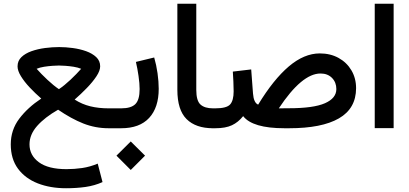

<svg xmlns="http://www.w3.org/2000/svg" viewBox="-20 -692 2207 1036"><path d="M202.6 -160.2Q169.4 -189 140.1 -220.2Q110.8 -251.5 92.8 -281Q74.7 -310.5 74.7 -334Q74.7 -363.8 95.5 -383.8Q116.2 -403.8 149.9 -415.8Q183.6 -427.7 222.9 -432.9Q262.2 -438 299.3 -438Q334 -438 372.6 -432.9Q411.1 -427.7 444.6 -415.8Q478 -403.8 499.3 -383.8Q520.5 -363.8 520.5 -334Q520.5 -310.5 500.2 -280Q480 -249.5 448.2 -216.8Q416.5 -184.1 382.8 -154.8Q422.4 -129.4 467.3 -118.4Q512.2 -107.4 565.9 -107.4H595.2V0H565.9Q494.6 0 429.7 -25.6Q364.7 -51.3 293.5 -100.1Q221.7 -59.1 180.4 -12.5Q139.2 34.2 139.2 86.9Q139.2 146 189.7 183.3Q240.2 220.7 338.9 220.7Q381.3 220.7 423.3 214.6Q465.3 208.5 507.3 190.9L533.2 290.5Q490.7 309.6 441.9 316.7Q393.1 323.7 336.4 323.7Q251.5 323.7 183.8 297.4Q116.2 271 77.1 218.3Q38.1 165.5 38.1 86.9Q38.1 9.3 83.7 -51.3Q129.4 -111.8 202.6 -160.2ZM297.9 -338.4Q285.2 -338.4 263.4 -336.9Q241.7 -335.4 218.3 -331.8Q194.8 -328.1 177.7 -320.8Q201.7 -293.5 235.6 -261.7Q269.5 -230 297.9 -210.9Q326.7 -230 360.4 -261.7Q394 -293.5 418 -320.8Q400.4 -328.1 377.2 -331.8Q354 -335.4 332.3 -336.9Q310.5 -338.4 297.9 -338.4Z M836.4 -212.9Q836.4 -111.8 784.9 -55.9Q733.4 0 633.8 0H575.7V-107.4H633.8Q687.5 -107.4 710.4 -130.4Q733.4 -153.3 733.4 -211.4Q733.4 -241.2 727.5 -282Q721.7 -322.8 713.4 -357.9L812 -381.8Q823.7 -341.8 830.1 -296.6Q836.4 -251.5 836.4 -212.9ZM608.4 147.9 685.5 71.3 762.7 147.9 685.5 225.1Z M1141.6 0H1129.4Q1036.6 0 986.8 -49.3Q937 -98.6 937 -207.5V-671.9H1039.1V-207Q1039.1 -148.4 1061.8 -127.9Q1084.5 -107.4 1129.4 -107.4H1141.6Z M1373 -127.4Q1455.6 -263.2 1538.3 -333.5Q1621.1 -403.8 1705.6 -403.8Q1762.7 -403.8 1806.9 -379.4Q1851.1 -355 1876.2 -312.5Q1901.4 -270 1901.4 -215.8Q1900.9 -106.4 1808.6 -53.2Q1716.3 0 1540 0H1515.1Q1342.8 0 1292 -65.4Q1265.6 -32.2 1231.2 -16.1Q1196.8 0 1141.6 0H1122.1L1122.6 -107.4H1141.6Q1203.1 -107.4 1221.9 -128.7Q1240.7 -149.9 1240.7 -199.2Q1240.7 -223.1 1239.3 -252Q1237.8 -280.8 1236.3 -305.7L1335.4 -317.4L1345.2 -187Q1349.1 -137.2 1373 -127.4ZM1538.1 -107.9Q1671.9 -107.9 1733.4 -135Q1794.9 -162.1 1794.9 -211.4Q1794.9 -247.6 1771.5 -271.5Q1748 -295.4 1709.5 -295.4Q1608.9 -295.4 1484.4 -107.4Z M2002 -671.9H2104V-0.5H2002Z"/></svg>

Font: Vazir Medium WOL
Style: Medium-WOL
Weight: 500
Designer: Saber Rastikerdar
Foundry: Saber Rastikerdar
Version: Version 27.0.1